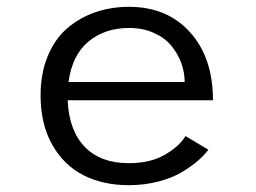

<svg xmlns="http://www.w3.org/2000/svg" viewBox="-20 -532 750 563"><path d="M591 -93Q579.5 -77.5 561 -61.2Q542.5 -45 514.2 -27.8Q486 -10.5 444.8 0.2Q403.5 11 357.5 11Q283 11 225.5 -17.8Q168 -46.5 133.5 -107Q99 -167.5 99 -252.5Q99 -316.5 119.8 -367Q140.5 -417.5 176.8 -448.8Q213 -480 259.2 -496Q305.5 -512 358.5 -512Q470 -512 537.2 -437.5Q604.5 -363 604.5 -238H178.5Q182 -150 228.2 -101.8Q274.5 -53.5 357.5 -53.5Q421 -53.5 463.8 -78.5Q506.5 -103.5 524 -133ZM359 -450Q287.5 -450 239.5 -410.2Q191.5 -370.5 181 -291.5H521.5Q521.5 -320 511.5 -347.2Q501.5 -374.5 482.5 -397.8Q463.5 -421 431.2 -435.5Q399 -450 359 -450Z"/></svg>

Font: League Mono Light
Style: Regular
Weight: 300
Width: 6
Designer: Tyler Finck
Foundry: The League of Moveable Type / Tyler Finck
Version: Version 2.210